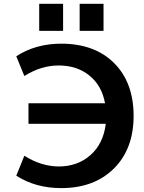

<svg xmlns="http://www.w3.org/2000/svg" viewBox="-20 -967 747 997"><path d="M393.6 -806.6V-947.3H517.6V-806.6ZM183.6 -806.6V-947.3H307.6V-806.6ZM127.9 -324.2V-430.7H525.4Q508.8 -522.5 444.3 -574.7Q379.9 -627 284.2 -627Q193.4 -627 106.4 -572.3L64.5 -674.8Q165 -740.2 297.9 -740.2Q471.7 -740.2 572.8 -639.2Q673.8 -538.1 673.8 -365.2Q673.8 -193.4 571.3 -91.8Q468.8 9.8 297.9 9.8Q165 9.8 64.5 -54.7L106.4 -158.2Q193.4 -103.5 284.2 -102.5Q382.8 -102.5 449.7 -161.6Q516.6 -220.7 529.3 -324.2Z"/></svg>

Font: Mgen+ 1c bold
Style: Bold
Weight: 700
Designer: [Source Han Sans]
Ryoko NISHIZUKA  (kana & ideographs); Paul D. Hunt (Latin, Greek & Cyrillic); Wenlong ZHANG  (bopomofo
Version: Version 1.059.20150602